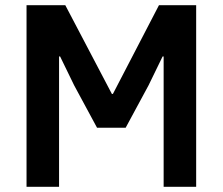

<svg xmlns="http://www.w3.org/2000/svg" viewBox="-20 -718 856 738"><path d="M82 -698V0H207V-501H211L265 -390L353 -227H463L551 -390L605 -501H609V0H734V-698H591L414 -357H410L231 -698Z"/></svg>

Font: Braiins Sans SemiBold
Style: Regular
Weight: 600
Designer: Mike Abbink, Paul van der Laan, Pieter van Rosmalen, Jiri Chlebus, Lubos Buracinsky
Foundry: Bold Monday, Sudetype
Version: Version 1.000;hotconv 1.0.109;makeotfexe 2.5.65596